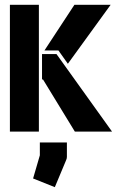

<svg xmlns="http://www.w3.org/2000/svg" viewBox="-20 -545 487 795"><path d="M117 194 145 98V45H257V105Q257 112 253 120L207 230ZM154 -321H214L444 0H290L158 -216H154ZM21 0V-525H141V0ZM261 -281 222 -336H164L288 -525H438Z"/></svg>

Font: BroshK
Style: Medium
Weight: 500
Designer: gluk
Foundry: gluk
Version: Version 0.60